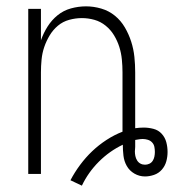

<svg xmlns="http://www.w3.org/2000/svg" viewBox="-20 -548 548 605"><path d="M238 37 202 20Q215 -5 232.5 -28.5Q250 -52 270.5 -71.5Q291 -91 315.5 -107Q340 -123 366 -133V-320Q366 -340 364 -360.5Q362 -381 356 -400Q350 -419 339.5 -436.5Q329 -454 313 -467Q297 -480 277.5 -485.5Q258 -491 238 -491Q218 -491 198 -485.5Q178 -480 162.5 -467Q147 -454 136.5 -436.5Q126 -419 119.5 -400Q113 -381 111 -360.5Q109 -340 109 -320V0H69V-520H109V-421Q117 -444 130 -464.5Q143 -485 161.5 -500Q180 -515 203.5 -521.5Q227 -528 251 -528Q275 -528 299 -521Q323 -514 342 -498.5Q361 -483 373.5 -461.5Q386 -440 393.5 -416.5Q401 -393 403.5 -368.5Q406 -344 406 -320V-144Q413 -145 419.5 -145.5Q426 -146 433 -146Q448 -146 463.5 -142Q479 -138 489.5 -126.5Q500 -115 504 -100Q508 -85 508 -69Q508 -54 504 -39.5Q500 -25 490 -13.5Q480 -2 465.5 3Q451 8 437 8Q419 8 403.5 -1Q388 -10 379.5 -25Q371 -40 369 -57.5Q367 -75 367 -92Q325 -72 291.5 -38.5Q258 -5 238 37ZM437 -29Q444 -29 450.5 -32Q457 -35 461 -41Q465 -47 466.5 -54.5Q468 -62 468 -69Q468 -77 466.5 -85Q465 -93 459.5 -99Q454 -105 446 -107.5Q438 -110 430 -110Q424 -110 418 -109Q412 -108 406 -107V-85Q406 -81 405.5 -77.5Q405 -74 405 -71Q405 -64 406.5 -56.5Q408 -49 412 -42.5Q416 -36 422.5 -32.5Q429 -29 437 -29Z"/></svg>

Font: Iosevka SS18 Extralight
Style: Regular
Weight: 200
Monospace: yes
Designer: Belleve Invis
Foundry: Belleve Invis
Version: Version 25.1.1; ttfautohint (v1.8.4)